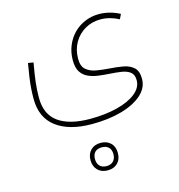

<svg xmlns="http://www.w3.org/2000/svg" viewBox="-118 -437 948 1019"><g transform="rotate(-15 356.5 72.5)"><path d="M630.9 -305.2Q602.1 -320.3 573.5 -327.4Q544.9 -334.5 517.6 -334.5Q476.6 -334.5 440.7 -319.6Q404.8 -304.7 377.9 -277.6Q351.1 -250.5 335.7 -213.6Q320.3 -176.8 320.3 -132.8Q320.3 -92.3 335.2 -69.1Q350.1 -45.9 375 -34.7Q399.9 -23.4 430.2 -19.5Q460.4 -15.6 491.2 -13.7Q524.9 -11.7 554.4 -7.3Q584 -2.9 602.3 11.2Q620.6 25.4 620.6 56.2Q620.6 96.7 582.5 127.2Q544.4 157.7 478.8 174.3Q413.1 190.9 330.1 190.9Q216.8 190.9 156 147.5Q95.2 104 95.2 12.7Q95.2 -29.3 99.9 -70.3Q104.5 -111.3 116.2 -176.3L86.9 -181.2Q79.6 -139.2 75 -106.7Q70.3 -74.2 68.4 -46.4Q66.4 -18.6 66.4 10.3Q66.4 114.3 137 167.2Q207.5 220.2 332.5 220.2Q423.3 220.2 495.1 200Q566.9 179.7 608.4 142.8Q649.9 106 649.9 56.6Q649.9 13.2 627.7 -6.6Q605.5 -26.4 570.3 -32.5Q535.2 -38.6 497.1 -41Q460 -43.5 426.3 -49.3Q392.6 -55.2 371.1 -73.7Q349.6 -92.3 349.6 -132.8Q349.6 -183.6 372.1 -222.4Q394.5 -261.2 432.6 -283.2Q470.7 -305.2 517.6 -305.2Q568.4 -305.2 618.2 -278.8ZM349.1 352.5Q373.5 352.5 386.7 366Q399.9 379.4 399.9 403.3Q399.9 427.2 386.5 441.4Q373 455.6 349.1 455.6Q324.7 455.6 311.5 441.7Q298.3 427.7 298.3 403.3Q298.3 378.9 311.5 365.7Q324.7 352.5 349.1 352.5ZM349.1 328.1Q314.9 328.1 294.4 348.6Q273.9 369.1 273.9 403.3Q273.9 437.5 294.4 458.3Q314.9 479 349.1 479Q383.8 479 404.1 458.3Q424.3 437.5 424.3 403.3Q424.3 368.7 403.6 348.4Q382.8 328.1 349.1 328.1Z"/></g></svg>

Font: Estedad VF
Style: Regular
Weight: 100
Designer: Amin Abedi
Version: Version 7.3